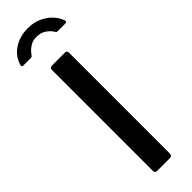

<svg xmlns="http://www.w3.org/2000/svg" viewBox="-327 -958 957 957"><g transform="rotate(-45 151.5 -479.5)"><path d="M196 -742Q209 -742 209 -727V-19Q209 -8 204.5 -4Q200 0 188 0H106Q95 0 91.5 -3.5Q88 -7 88 -16V-727Q88 -742 102 -742ZM298 -843H245Q241 -843 238 -844.5Q235 -846 232 -852Q222 -869 201 -883.5Q180 -898 150 -898Q129 -898 113.5 -890.5Q98 -883 87.5 -873Q77 -863 70 -853Q66 -847 63 -845Q60 -843 53 -843H1Q-4 -843 -5.5 -847Q-7 -851 -6 -854Q2 -885 23.5 -908.5Q45 -932 77.5 -945.5Q110 -959 150 -959Q191 -959 223 -944.5Q255 -930 277 -906.5Q299 -883 308 -856Q312 -843 298 -843Z"/></g></svg>

Font: Libre Franklin Thin Medium
Style: Regular
Weight: 500
Version: Version 3.000